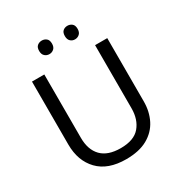

<svg xmlns="http://www.w3.org/2000/svg" viewBox="-208 -1057 1147 1215"><g transform="rotate(-30 365.5 -449.0)"><path d="M640 -252Q640 -178 610 -118.5Q580 -59 518.5 -24.5Q457 10 362 10Q229 10 159.5 -62.5Q90 -135 90 -254V-714H180V-251Q180 -164 226.5 -116Q273 -68 367 -68Q464 -68 507.5 -119.5Q551 -171 551 -252V-714H640ZM226 -859Q226 -885 240 -896.5Q254 -908 273 -908Q292 -908 306 -896.5Q320 -885 320 -859Q320 -834 306 -821.5Q292 -809 273 -809Q254 -809 240 -821.5Q226 -834 226 -859ZM414 -859Q414 -885 427.5 -896.5Q441 -908 460 -908Q479 -908 493 -896.5Q507 -885 507 -859Q507 -834 493 -821.5Q479 -809 460 -809Q441 -809 427.5 -821.5Q414 -834 414 -859Z"/></g></svg>

Font: Noto Sans Old Italic
Style: Regular
Weight: 400
Designer: Monotype Design Team
Foundry: Monotype Imaging Inc.
Version: Version 2.003; ttfautohint (v1.8.4.7-5d5b)